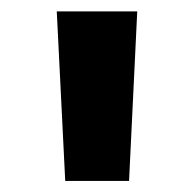

<svg xmlns="http://www.w3.org/2000/svg" viewBox="-20 -748 349 345"><path d="M211.9 -422.9H97.2L82 -727.5H226.6Z"/></svg>

Font: Inter Tight Stencil
Style: Bold
Weight: 700
Designer: Rasmus Andersson
Foundry: rsms
Version: Version 3.004;Glyphs 3.1.2 (3151)